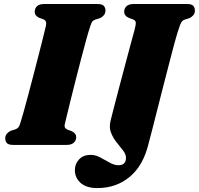

<svg xmlns="http://www.w3.org/2000/svg" viewBox="-20 -720 988 954"><path d="M302.5 -105.5Q299 -92.5 303 -86Q307 -79.5 315 -76L335.5 -68.5Q358.5 -58 358.5 -38.5Q358.5 -21.5 346.5 -10.8Q334.5 0 312 0H45.5Q22 0 14 -9.2Q6 -18.5 6 -32.5Q6 -47 14.8 -56.5Q23.5 -66 34.5 -70.5L57 -77.5Q67 -81.5 72 -88Q77 -94.5 82 -111.5Q88 -130.5 98.5 -168Q109 -205.5 121.8 -253.8Q134.5 -302 148 -353.8Q161.5 -405.5 173.8 -453.5Q186 -501.5 195.2 -538.5Q204.5 -575.5 208.5 -593Q213.5 -617 195.5 -624L175 -631.5Q152.5 -641.5 152.5 -661.5Q152.5 -679 164.2 -689.5Q176 -700 199 -700H464.5Q488 -700 496 -690.8Q504 -681.5 504 -667.5Q504 -653.5 495.5 -643.8Q487 -634 475.5 -629.5L453 -622.5Q442.5 -618.5 438 -612Q433.5 -605.5 428 -588Q421.5 -569.5 410.2 -529Q399 -488.5 385.2 -436Q371.5 -383.5 357.5 -328.5Q343.5 -273.5 331.5 -225Q319.5 -176.5 311.8 -144.2Q304 -112 302.5 -105.5ZM861 -555Q856 -540 845.8 -501.8Q835.5 -463.5 822 -410.8Q808.5 -358 793.2 -299.2Q778 -240.5 763.8 -183.8Q749.5 -127 737.5 -80.2Q725.5 -33.5 718 -6Q692 102.5 624.8 158.5Q557.5 214.5 464 214.5Q408.5 214.5 380.2 188.5Q352 162.5 352 125.5Q352 94 373 71.8Q394 49.5 430.5 49.5Q454 49.5 478 62.2Q502 75 525 88Q548 101 568 101Q606 101 606 64Q606 46.5 591.5 27.8Q577 9 559.2 -13Q541.5 -35 531.2 -61.8Q521 -88.5 530 -122.5Q535.5 -144.5 547.2 -190.2Q559 -236 574 -293Q589 -350 604 -406.2Q619 -462.5 631 -507Q643 -551.5 648.5 -571Q656 -599.5 654.5 -609.2Q653 -619 640 -624L619.5 -631.5Q597 -641.5 597 -661.5Q597 -678.5 608.8 -689.2Q620.5 -700 643.5 -700H909Q932.5 -700 940.5 -690.8Q948.5 -681.5 948.5 -667.5Q948.5 -653.5 940 -643.8Q931.5 -634 920 -629.5L897.5 -622.5Q889.5 -619.5 884.5 -614Q879.5 -608.5 874.5 -595.2Q869.5 -582 861 -555Z"/></svg>

Font: Fraunces 9pt S000 Black
Style: Italic
Weight: 900
Italic angle: -16°
Version: Version 1.000; ttfautohint (v1.8.3)